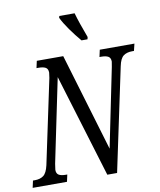

<svg xmlns="http://www.w3.org/2000/svg" viewBox="-117 -1023 919 1102"><g transform="rotate(-10 342.5 -472.5)"><path d="M-8 -41H3Q34 -41 53.5 -55.5Q73 -70 83 -114L187 -605Q191 -631 191 -635Q191 -657 177 -665Q163 -673 135 -673H124L133 -714H287L457 -145L551 -605Q556 -630 556 -635Q556 -657 542 -665Q528 -673 501 -673H491L500 -714H702L692 -673H681Q650 -673 630.5 -658.5Q611 -644 602 -600L475 0H418L235 -601L134 -114Q129 -84 129 -79Q129 -57 143 -49Q157 -41 183 -41H192L183 0H-17ZM302 -935 305 -945H394Q410 -888 444 -798L441 -785H406Q376 -820 346.5 -861.5Q317 -903 302 -935Z"/></g></svg>

Font: Noto Serif Cond
Style: Italic
Weight: 400
Width: 3
Italic angle: -12°
Designer: Monotype Design Team
Foundry: Monotype Imaging Inc.
Version: Version 1.001